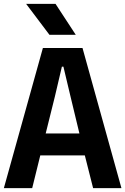

<svg xmlns="http://www.w3.org/2000/svg" viewBox="-25 -976 650 996"><path d="M-5 0 197.5 -727H403L605 0H458L415 -170H184L142 0ZM212 -283.5H387L341 -474.5L304 -630H296L259.5 -474.5ZM231.5 -795.5 110.5 -956H263L368 -795.5Z"/></svg>

Font: Spline Sans Mono SemiBold
Style: Regular
Weight: 600
Monospace: yes
Version: Version 1.004